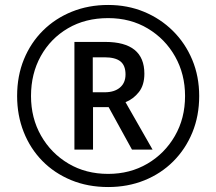

<svg xmlns="http://www.w3.org/2000/svg" viewBox="-20 -744 871 774"><path d="M416 10Q334 10 266.5 -18Q199 -46 150.5 -95.5Q102 -145 75.5 -212Q49 -279 49 -357Q49 -438 76.5 -505Q104 -572 153.5 -621Q203 -670 270 -697Q337 -724 416 -724Q494 -724 560.5 -696.5Q627 -669 677 -619.5Q727 -570 755 -503Q783 -436 783 -357Q783 -277 755.5 -210Q728 -143 678.5 -93.5Q629 -44 562 -17Q495 10 416 10ZM416 -43Q504 -43 574 -84Q644 -125 685 -196Q726 -267 726 -357Q726 -445 686 -516Q646 -587 576 -629Q506 -671 416 -671Q324 -671 254 -630Q184 -589 144.5 -518Q105 -447 105 -357Q105 -268 145.5 -197Q186 -126 256 -84.5Q326 -43 416 -43ZM280 -141V-575H404Q562 -575 562 -447Q562 -401 540 -373Q518 -345 486 -332L595 -141H512L418 -312H355V-141ZM402 -372Q441 -372 463.5 -391Q486 -410 486 -444Q486 -480 465.5 -496.5Q445 -513 401 -513H354V-372Z"/></svg>

Font: Noto Sans Telugu SemiCondensed
Style: Regular
Weight: 400
Width: 4
Designer: Jelle Bosma - Monotype Design Team
Foundry: Monotype Imaging Inc.
Version: Version 2.005; ttfautohint (v1.8.4.7-5d5b)